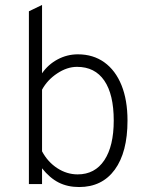

<svg xmlns="http://www.w3.org/2000/svg" viewBox="-20 -742 596 774"><path d="M299 12Q252.5 12 216.5 -6.2Q180.5 -24.5 149.5 -63.5V0H96.5V-696.5L149.5 -722V-446.5Q174 -482 212.2 -502.5Q250.5 -523 294 -523Q355.5 -523 400.5 -490.8Q445.5 -458.5 469.8 -398.5Q494 -338.5 494 -256Q494 -128.5 442.8 -58.2Q391.5 12 299 12ZM293 -39Q362.5 -39 400.5 -96Q438.5 -153 438.5 -256Q438.5 -361.5 400.5 -417Q362.5 -472.5 290.5 -472.5Q250.5 -472.5 210.8 -446.2Q171 -420 149.5 -380.5V-132Q172.5 -89 211 -64Q249.5 -39 293 -39Z"/></svg>

Font: Overpass ExtraLight
Style: Regular
Weight: 250
Designer: Delve Withrington, Dave Bailey, Thomas Jockin
Foundry: Delve Fonts LLC
Version: Version 4.000